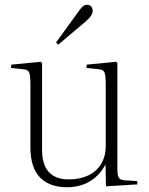

<svg xmlns="http://www.w3.org/2000/svg" viewBox="-20 -774 626 808"><path d="M263 14Q188 14 148 -27.5Q108 -69 108 -154V-421Q108 -457 102.5 -469.5Q97 -482 74 -483L26 -488L28 -502L151 -514L157 -509V-142Q157 -103 169 -75.5Q181 -48 206 -33.5Q231 -19 269 -19Q316 -19 351 -35.5Q386 -52 405.5 -84Q425 -116 425 -161V-421Q425 -457 419.5 -469.5Q414 -482 392 -483L344 -488L345 -502L468 -514L474 -509V-61Q474 -35 480.5 -25.5Q487 -16 506 -15L558 -12V2L426 10L424 -80H423Q405 -47 379.5 -26Q354 -5 324.5 4.5Q295 14 263 14ZM225 -586 216 -595 315 -732Q323 -743 330.5 -748.5Q338 -754 347 -754Q354 -754 359.5 -750.5Q365 -747 367.5 -741Q370 -735 370 -728Q370 -719 363 -708Q356 -697 340 -683Z"/></svg>

Font: Literata 60pt ExtraLight
Style: Regular
Weight: 250
Designer: Latin by Veronika Burian and Jose Scaglione. Greek by Irene Vlachou. Cyrillic by Vera Evstafieva.
Foundry: TypeTogether
Version: Version 3.103;gftools[0.9.29]